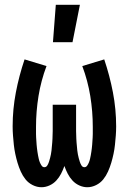

<svg xmlns="http://www.w3.org/2000/svg" viewBox="-20 -777 540 805"><path d="M154 8Q135 8 117 -1Q99 -10 87 -25Q75 -40 67 -58Q59 -76 53.5 -94.5Q48 -113 44 -132Q40 -151 38 -170Q36 -189 34.5 -208.5Q33 -228 33 -247Q33 -319 46.5 -389.5Q60 -460 83 -528L175 -500Q152 -439 141.5 -374.5Q131 -310 131 -245Q131 -238 131 -230.5Q131 -223 131 -215.5Q131 -208 131.5 -200.5Q132 -193 132.5 -185.5Q133 -178 133.5 -170.5Q134 -163 135 -155.5Q136 -148 137 -140.5Q138 -133 139.5 -125.5Q141 -118 142.5 -111Q144 -104 147 -96.5Q150 -89 154.5 -82.5Q159 -76 166 -76Q174 -76 178.5 -83.5Q183 -91 185.5 -99Q188 -107 190 -114.5Q192 -122 193.5 -130Q195 -138 196 -146.5Q197 -155 197.5 -163Q198 -171 199 -179Q200 -187 200 -195Q200 -203 200.5 -211Q201 -219 201 -227.5Q201 -236 201 -244Q201 -252 201 -260V-338H299V-260Q299 -252 299 -244Q299 -236 299 -227.5Q299 -219 299.5 -211Q300 -203 300 -195Q300 -187 301 -179Q302 -171 302.5 -163Q303 -155 304 -146.5Q305 -138 306.5 -130Q308 -122 310 -114.5Q312 -107 314.5 -99Q317 -91 321.5 -83.5Q326 -76 334 -76Q341 -76 345.5 -82.5Q350 -89 353 -96.5Q356 -104 357.5 -111Q359 -118 360.5 -125.5Q362 -133 363 -140.5Q364 -148 365 -155.5Q366 -163 366.5 -170.5Q367 -178 367.5 -185.5Q368 -193 368.5 -200.5Q369 -208 369 -215.5Q369 -223 369 -230.5Q369 -238 369 -245Q369 -310 358.5 -374.5Q348 -439 325 -500L417 -528Q440 -460 453.5 -389.5Q467 -319 467 -247Q467 -228 465.5 -208.5Q464 -189 462 -170Q460 -151 456 -132Q452 -113 446.5 -94.5Q441 -76 433 -58Q425 -40 413 -25Q401 -10 383 -1Q365 8 346 8Q329 8 312.5 0.5Q296 -7 284 -20Q272 -33 264 -48.5Q256 -64 250 -81Q244 -64 236 -48.5Q228 -33 216 -20Q204 -7 187.5 0.5Q171 8 154 8ZM202 -600 214 -757H315L284 -600Z"/></svg>

Font: Iosevka Fixed
Style: Bold
Weight: 700
Monospace: yes
Designer: Belleve Invis
Foundry: Belleve Invis
Version: Version 32.3.0